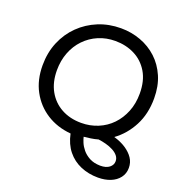

<svg xmlns="http://www.w3.org/2000/svg" viewBox="-160 -850 1134 1203"><g transform="rotate(20 407.0 -248.5)"><path d="M625 216Q562 216 509 193.5Q456 171 420 126.5Q384 82 370 15Q279 7 209 -37.5Q139 -82 99 -156Q59 -230 59 -327Q59 -412 88.5 -482.5Q118 -553 170.5 -604.5Q223 -656 292.5 -684.5Q362 -713 443 -713Q512 -713 574.5 -690Q637 -667 684.5 -623Q732 -579 759.5 -515.5Q787 -452 787 -370Q787 -267 745.5 -187.5Q704 -108 635 -58Q681 -45 715 -22.5Q749 0 768 28.5Q787 57 787 93Q787 131 765.5 159Q744 187 707.5 201.5Q671 216 625 216ZM613 141Q652 141 673.5 124Q695 107 695 82Q695 62 682 46Q669 30 647 18.5Q625 7 599 0Q573 -7 548 -10Q524 -3 499 0.5Q474 4 454 6Q457 20 466 42Q475 64 493 86Q511 108 540 124Q569 140 613 141ZM409 -70Q468 -70 520 -91.5Q572 -113 610 -152.5Q648 -192 670 -246.5Q692 -301 692 -368Q692 -453 657.5 -510.5Q623 -568 565 -597Q507 -626 437 -626Q376 -626 324.5 -604Q273 -582 234.5 -542Q196 -502 175 -447.5Q154 -393 154 -329Q154 -249 186.5 -191Q219 -133 276.5 -101.5Q334 -70 409 -70Z"/></g></svg>

Font: MuseoModerno
Style: Italic
Weight: 400
Italic angle: -9°
Designer: Pablo Cosgaya, Héctor Gatti, Marcela Romero, and the Authors of The MuseoModerno Project.
Foundry: Omnibus-Type Team
Version: Version 1.003